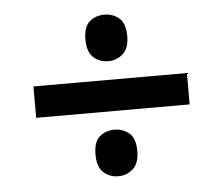

<svg xmlns="http://www.w3.org/2000/svg" viewBox="-42 -636 619 567"><g transform="rotate(-5 268.0 -352.5)"><path d="M60 -306V-399H515V-306ZM287 -113Q261 -113 243 -129.5Q225 -146 225 -182Q225 -220 243 -235.5Q261 -251 287 -251Q312 -251 330.5 -235.5Q349 -220 349 -182Q349 -146 330.5 -129.5Q312 -113 287 -113ZM287 -454Q261 -454 243 -470.5Q225 -487 225 -523Q225 -561 243 -576.5Q261 -592 287 -592Q312 -592 330.5 -576.5Q349 -561 349 -523Q349 -487 330.5 -470.5Q312 -454 287 -454Z"/></g></svg>

Font: Noto Sans Display SemiBold
Style: Italic
Weight: 600
Italic angle: -12°
Designer: Monotype Design Team
Foundry: Monotype Imaging Inc.
Version: Version 2.003